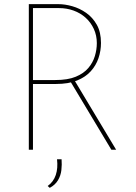

<svg xmlns="http://www.w3.org/2000/svg" viewBox="-20 -722 657 926"><path d="M263 -702Q293 -702 328.5 -692Q364 -682 395.5 -660Q427 -638 447 -602.5Q467 -567 467 -515Q467 -477 455 -441.5Q443 -406 417.5 -378Q392 -350 351 -333.5Q310 -317 250 -317H139V0H119V-702ZM247 -336Q307 -336 345.5 -352Q384 -368 406 -394Q428 -420 437.5 -451.5Q447 -483 447 -514Q447 -551 432.5 -582.5Q418 -614 393 -636.5Q368 -659 335 -671Q302 -683 264 -683H139V-336ZM339 -335 540 0H517L316 -335ZM220 184 210 175Q238 155 249 122Q260 89 255 46H277Q279 72 276 98.5Q273 125 259.5 147.5Q246 170 220 184Z"/></svg>

Font: Josefin Sans Thin Thin
Style: Regular
Weight: 250
Version: Version 2.001